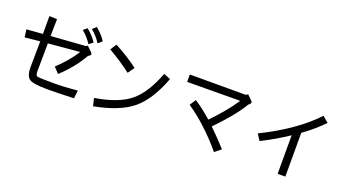

<svg xmlns="http://www.w3.org/2000/svg" viewBox="-63 -1534 4125 2286"><g transform="rotate(20 2000.0 -391.0)"><path d="M988.3 -714.8 937.5 -671.9Q890.6 -750 816.4 -808.6L863.3 -851.6Q949.2 -781.2 988.3 -714.8ZM890.6 -664.1 839.8 -625Q793 -699.2 718.8 -761.7L765.6 -800.8Q847.7 -734.4 890.6 -664.1ZM882.8 -492.2Q785.2 -320.3 621.1 -168L554.7 -238.3Q691.4 -367.2 777.3 -500L773.4 -503.9L382.8 -468.8L378.9 -125Q378.9 -62.5 398.4 -54.7Q437.5 -46.9 617.2 -46.9Q738.3 -46.9 910.2 -62.5L898.4 39.1Q683.6 46.9 566.4 46.9Q375 46.9 330.1 9.8Q285.2 -27.3 285.2 -132.8L289.1 -460.9L97.7 -441.4L85.9 -539.1L289.1 -554.7V-781.2L386.7 -777.3L382.8 -562.5L816.4 -593.8L839.8 -605.5Q914.1 -539.1 914.1 -527.3Q914.1 -507.8 882.8 -492.2Z M1453.1 -546.9 1394.5 -464.8Q1261.7 -566.4 1105.5 -656.2L1156.2 -734.4Q1324.2 -644.5 1453.1 -546.9ZM1894.5 -566.4Q1785.2 -277.3 1627 -144.5Q1468.8 -11.7 1144.5 50.8L1121.1 -46.9Q1414.1 -93.8 1560.5 -212.9Q1707 -332 1808.6 -601.6Z M2875 -601.6Q2785.2 -445.3 2554.7 -207Q2668 -97.7 2761.7 7.8L2683.6 70.3Q2460.9 -195.3 2218.8 -359.4L2269.5 -437.5Q2363.3 -378.9 2488.3 -269.5Q2664.1 -449.2 2765.6 -605.5L2761.7 -609.4L2097.7 -605.5V-699.2H2804.7L2832 -714.8Q2902.3 -648.4 2902.3 -640.6Q2902.3 -617.2 2875 -601.6Z M3835.9 -718.8Q3738.3 -613.3 3582 -500V54.7H3484.4V-433.6Q3328.1 -328.1 3148.4 -238.3L3097.7 -316.4Q3523.4 -527.3 3761.7 -781.2Z"/></g></svg>

Font: WenQuanYi Micro Hei Mono
Style: Regular
Weight: 400
Foundry: Ascender Corporation
Version: Version 0.2.0-beta